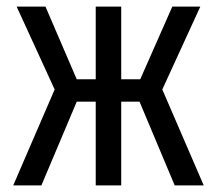

<svg xmlns="http://www.w3.org/2000/svg" viewBox="-20 -560 655 580"><path d="M269.2 0V-252.8H211.8L105.1 0H20L145.1 -289.7L30.3 -540H117.4L211.8 -320.5H269.2V-540H346.2V-320.5H403.6L500.5 -540H585.1L470.3 -289.7L595.4 0H507.7L401.5 -252.8H346.2V0Z"/></svg>

Font: FiraCode Nerd Font
Style: Regular
Weight: 400
Designer: Carrois Corporate, Edenspiekermann AG, Nikita Prokopov
Foundry: Carrois Corporate, Edenspiekermann AG, Nikita Prokopov
Version: Version 6.002;Nerd Fonts 2.2.2